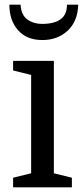

<svg xmlns="http://www.w3.org/2000/svg" viewBox="-20 -800 354 820"><path d="M113 -480 36 -499V-540H210V-60L287 -41V0H36V-41L113 -60ZM314 -780H266Q266 -737 238.5 -717.5Q211 -698 161 -698Q122 -698 96 -717.5Q70 -737 68 -780H20Q20 -713 57 -671Q94 -629 161 -629Q226 -629 269 -669Q312 -709 314 -780Z"/></svg>

Font: Domine
Style: Regular
Weight: 400
Designer: Pablo Impallari, Rodrigo Fuenzalida, Brenda Gallo
Foundry: Pablo Impallari, Rodrigo Fuenzalida, Brenda Gallo
Version: Version 2.000;September 19, 2022;FontCreator 14.0.0.2877 64-